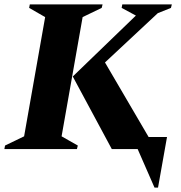

<svg xmlns="http://www.w3.org/2000/svg" viewBox="-50 -680 824 876"><path d="M-30 0 -27 -16 60 -58 156 -602 83 -644 86 -660H418L414 -644L327 -602L231 -58L305 -16L301 0ZM460 0 282 -331 570 -609 505 -644 508 -660H734L730 -644L670 -620L429 -395L628 -55H712L671 176H655L578 0Z"/></svg>

Font: Spectral ExtraBold
Style: Italic
Weight: 800
Italic angle: -10°
Designer: Jean-Baptiste Levee
Foundry: Production Type
Version: Version 2.001